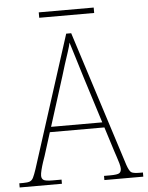

<svg xmlns="http://www.w3.org/2000/svg" viewBox="-60 -873 707 919"><g transform="rotate(-5 294.0 -413.5)"><path d="M-3 0V-20H16Q37 -20 47.5 -24Q58 -28 64.5 -41Q71 -54 80 -81L283 -714H307L515 -63Q525 -34 534.5 -27Q544 -20 575 -20H591V0H404V-20H433Q469 -20 478 -26.5Q487 -33 487 -48Q487 -57 482.5 -73.5Q478 -90 472 -107Q466 -124 463 -134L426 -251H164L129 -140Q125 -129 119 -111Q113 -93 108.5 -75Q104 -57 104 -47Q104 -33 113.5 -26.5Q123 -20 158 -20H200V0ZM172 -276H418L347 -501Q333 -547 318.5 -594Q304 -641 295 -670Q292 -654 283 -626.5Q274 -599 264 -568.5Q254 -538 247 -513ZM161 -801V-827H425V-801Z"/></g></svg>

Font: Noto Serif Bengali SemiCondensed Thin
Style: Regular
Weight: 100
Width: 4
Designer: Juan Bruce, Universal Thirst, Indian Type Foundry and the Monotype Design Team.
Foundry: Monotype Imaging Inc.
Version: Version 2.003; ttfautohint (v1.8.4.7-5d5b)